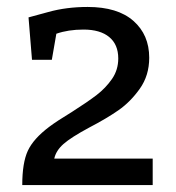

<svg xmlns="http://www.w3.org/2000/svg" viewBox="-20 -532 507 552"><path d="M419 -76V0H44Q44 -64 60 -98.5Q76 -133 121 -167Q142 -183 188 -211Q232 -239 258 -259Q284 -279 302 -305Q320 -331 320 -364Q320 -404 294 -425.5Q268 -447 220 -447Q176 -447 142 -435L129 -360H72L62 -482Q67 -483 119 -497.5Q171 -512 232 -512Q318 -512 363.5 -472Q409 -432 409 -366Q409 -315 382 -277Q355 -239 320.5 -215Q286 -191 236 -165Q184 -137 162.5 -118Q141 -99 136 -76Z"/></svg>

Font: Enriqueta
Style: Regular
Weight: 400
Designer: Viviana Monsalve, Gustavo Ibarra
Foundry: 72Puntos
Version: Version 2.000